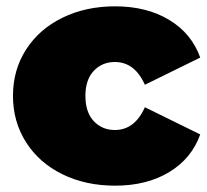

<svg xmlns="http://www.w3.org/2000/svg" viewBox="-20 -577 655 607"><path d="M21 -274Q21 -356 62.5 -420.5Q104 -485 177.5 -521Q251 -557 344 -557Q444 -557 515 -514Q586 -471 613 -395L438 -309Q406 -381 343 -381Q303 -381 276.5 -353Q250 -325 250 -274Q250 -222 276.5 -194Q303 -166 343 -166Q406 -166 438 -238L613 -152Q586 -76 515 -33Q444 10 344 10Q251 10 177.5 -26Q104 -62 62.5 -127Q21 -192 21 -274Z"/></svg>

Font: Montserrat Alternates Black
Style: Regular
Weight: 900
Designer: Julieta Ulanovsky
Foundry: Julieta Ulanovsky
Version: Version 7.200